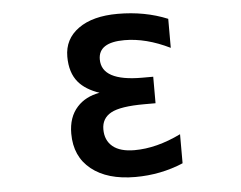

<svg xmlns="http://www.w3.org/2000/svg" viewBox="-53 -805 1105 881"><g transform="rotate(-5 500.0 -364.5)"><path d="M536.1 11.7Q407.2 11.7 333.5 -47.4Q259.8 -106.4 259.8 -211.9Q259.8 -288.1 301.8 -334Q339.8 -376 405.3 -387.7Q341.8 -409.2 309.6 -447.3Q272.5 -491.2 272.5 -565.4Q272.5 -646.5 338.4 -693.8Q404.3 -741.2 519.5 -741.2Q644.5 -741.2 749 -698.2V-564.5Q639.6 -618.2 540 -618.2Q419.9 -618.2 419.9 -540Q419.9 -439.5 605.5 -439.5H657.2V-317.4H605.5Q495.1 -317.4 451.7 -293.5Q408.2 -269.5 408.2 -218.8Q408.2 -168 442.4 -139.6Q476.6 -111.3 543 -111.3Q644.5 -111.3 756.8 -166V-32.2Q653.3 11.7 536.1 11.7Z"/></g></svg>

Font: GenEi Gothic M Regular
Style: Bold
Weight: 700
Designer: o_tamon (Modified); [Source Han Sans]
Ryoko NISHIZUKA  (kana & ideographs); Paul D. Hunt (Latin, Greek & Cyrillic); Wenl
Version: Version 1.1a;Original Version 1.004